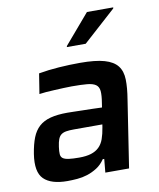

<svg xmlns="http://www.w3.org/2000/svg" viewBox="-84 -810 733 884"><g transform="rotate(-10 282.5 -367.5)"><path d="M16 0ZM160 8Q84 8 50 -25.5Q16 -59 29 -142Q36 -186 48 -216.5Q60 -247 81 -266Q102 -285 134.5 -293.5Q167 -302 213 -302Q223 -302 242 -301.5Q261 -301 283.5 -300.5Q306 -300 330.5 -299.5Q355 -299 375 -298L378 -318Q384 -354 382 -374Q380 -394 366.5 -403.5Q353 -413 326 -415.5Q299 -418 254 -418Q238 -418 216.5 -417Q195 -416 173.5 -415Q152 -414 133 -412.5Q114 -411 102 -409L117 -503Q162 -511 212 -514.5Q262 -518 310 -518Q383 -518 424.5 -506Q466 -494 485 -469.5Q504 -445 505 -406Q506 -367 497 -313L449 0H338L344 -63H337Q321 -39 299 -25Q277 -11 253.5 -3.5Q230 4 205.5 6Q181 8 160 8ZM232 -89Q265 -89 287.5 -96Q310 -103 325 -117.5Q340 -132 348 -154.5Q356 -177 361 -208L363 -221H230Q208 -221 193.5 -218.5Q179 -216 170 -209Q161 -202 156 -189Q151 -176 148 -154Q145 -133 146 -120Q147 -107 156 -100.5Q165 -94 183.5 -91.5Q202 -89 232 -89ZM264 -600 265 -605 383 -743H506L505 -738L352 -600Z"/></g></svg>

Font: Azeri Sans SemiBold
Style: Italic
Weight: 600
Designer: Hector Gatti & Omnibus-Type (original fonts) / Cristiano Sobral (main changes and remastering)
Foundry: Omnibus-Type
Version: Version 0.07;August 21, 2020;FontCreator 13.0.0.2681 64-bit;